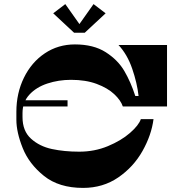

<svg xmlns="http://www.w3.org/2000/svg" viewBox="-20 -920 906 938"><path d="M327 -530Q266 -530 211.5 -512Q157 -494 123.5 -457.5Q90 -421 90 -368V-348Q90 -280 131.5 -242.5Q173 -205 233.5 -192Q294 -179 367 -179Q442 -179 507 -206Q572 -233 615 -270.5Q658 -308 668 -338H730Q720 -260 676 -182Q632 -104 557.5 -53Q483 -2 386 -2Q268 -2 195 -60.5Q122 -119 91 -196.5Q60 -274 60 -335V-374Q60 -465 97 -540.5Q134 -616 199 -659.5Q264 -703 346 -703Q437 -703 496.5 -665Q556 -627 587.5 -573Q619 -519 641 -451H657Q650 -514 626 -584Q602 -654 559 -700H796V-400H580Q570 -430 538 -460Q506 -490 452.5 -510Q399 -530 327 -530ZM79 -400V-430H310V-400ZM393 -767H343L437 -900L496 -855L394 -760H342L240 -855L299 -900Z"/></svg>

Font: Space Cowgirl
Style: Regular
Weight: 400
Designer: Valery Marier
Foundry: Valery Marier
Version: Version 1.000